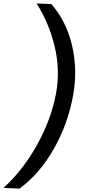

<svg xmlns="http://www.w3.org/2000/svg" viewBox="-84 -856 507 1128"><path d="M217.8 -832Q305.2 -732.4 338.9 -590.1Q372.6 -447.8 346.2 -299.8Q316.4 -130.4 233.4 16.6Q150.4 163.6 30.8 252L-64 248Q50.8 145 134.5 -6.3Q218.3 -157.7 246.1 -312Q270 -446.3 236.8 -584Q203.6 -721.7 130.9 -835.9Z"/></svg>

Font: Stilu
Style: Italic
Weight: 400
Italic angle: -10°
Designer: Genilson Lima Santos
Foundry: Genilson Lima Santos
Version: Version 1.200;PS 001.200;hotconv 1.0.88;makeotf.lib2.5.64775